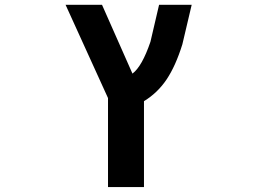

<svg xmlns="http://www.w3.org/2000/svg" viewBox="-20 -543 1040 782"><path d="M419.9 -143.6 247.1 -523.4H395.5L519.5 -243.2Q558.6 -272.5 592.8 -373L627.9 -523.4H760.7L722.7 -362.3Q695.3 -274.4 658.7 -219.7Q622.1 -165 566.4 -130.9V218.8H419.9Z"/></svg>

Font: GenEi Gothic M Regular
Style: Bold
Weight: 700
Designer: o_tamon (Modified); [Source Han Sans]
Ryoko NISHIZUKA  (kana & ideographs); Paul D. Hunt (Latin, Greek & Cyrillic); Wenl
Version: Version 1.1a;Original Version 1.004